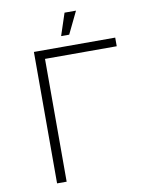

<svg xmlns="http://www.w3.org/2000/svg" viewBox="-95 -941 758 1007"><g transform="rotate(-10 284.0 -437.5)"><path d="M126 0V-700H559V-654H177V0ZM281 -757 320 -875H381L324 -757Z"/></g></svg>

Font: Montserrat Z Light
Style: Regular
Weight: 300
Designer: Julieta Ulanovsky
Foundry: Julieta Ulanovsky
Version: Version 8.000